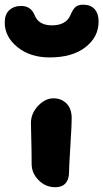

<svg xmlns="http://www.w3.org/2000/svg" viewBox="-62 -782 437 812"><path d="M147.9 -539.1Q65.4 -539.1 11.7 -582.8Q-42 -626.5 -42 -687Q-42 -721.2 -22.7 -739Q-3.4 -756.8 27.8 -756.8Q67.9 -756.8 84 -719.2Q100.6 -674.8 157.2 -674.8Q217.3 -674.8 235.8 -717.8Q245.1 -741.2 256.6 -751.7Q268.1 -762.2 289.1 -762.2Q321.3 -762.2 338.1 -743.4Q355 -724.6 355 -690.9Q355 -625.5 299.3 -582.3Q243.7 -539.1 147.9 -539.1ZM171.9 9.8Q130.9 9.8 101.3 -20Q71.8 -49.8 71.8 -88.9Q71.8 -142.6 70.3 -192.9Q68.8 -243.2 68.8 -261.2Q68.8 -302.2 98.9 -334.2Q128.9 -366.2 164.1 -366.2Q197.3 -366.2 219 -344.7Q240.7 -323.2 241.2 -283.2Q241.7 -261.7 235.8 -168Q230 -74.2 230 -53.2Q230 -23.4 215.1 -6.8Q200.2 9.8 171.9 9.8Z"/></svg>

Font: Shantell Sans Irregular
Style: Bold
Weight: 700
Designer: Stephen Nixon, Anya Danilova, Shantell Martin
Foundry: Arrow Type
Version: Version 1.006;[9816181b4]